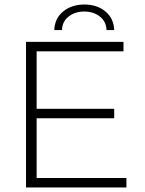

<svg xmlns="http://www.w3.org/2000/svg" viewBox="-20 -829 641 849"><path d="M539 -42V0H95V-644H526V-602H142V-348H485V-306H142V-42ZM485 -696H451Q450 -733 422 -755.5Q394 -778 352.5 -778Q311 -778 283 -755.5Q255 -733 254 -696H220Q222 -748 259.5 -778.5Q297 -809 353 -809Q409 -809 446 -778.5Q483 -748 485 -696Z"/></svg>

Font: Montserrat Ace
Style: Light
Weight: 300
Designer: Julieta Ulanovsky
Foundry: Julieta Ulanovsky
Version: Version 1